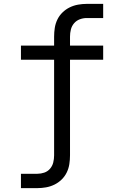

<svg xmlns="http://www.w3.org/2000/svg" viewBox="-20 -755 640 990"><path d="M88 215V141H173Q191 141 208.5 135Q226 129 238 115Q250 101 254.5 83Q259 65 259 46V-447H88V-520H259V-566Q259 -589 262.5 -611.5Q266 -634 276 -654.5Q286 -675 302.5 -691Q319 -707 339.5 -717Q360 -727 382.5 -731Q405 -735 427 -735H512V-662H427Q409 -662 391.5 -655.5Q374 -649 362 -635Q350 -621 345.5 -603Q341 -585 341 -566V-520H512V-447H341V46Q341 69 337.5 91.5Q334 114 324 134.5Q314 155 297.5 171Q281 187 260.5 197Q240 207 217.5 211Q195 215 173 215Z"/></svg>

Font: R Plex Mono
Style: Regular
Weight: 400
Monospace: yes
Designer: Belleve Invis
Foundry: Belleve Invis
Version: Version 31.8.0